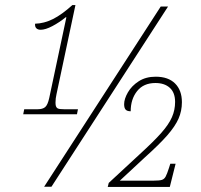

<svg xmlns="http://www.w3.org/2000/svg" viewBox="-20 -740 797 761"><path d="M76 -307H129Q149 -307 159 -315.5Q169 -324 175 -351L243 -671L241 -672Q215 -651 187.5 -636.5Q160 -622 141 -622Q130 -622 124 -628Q118 -634 119 -646Q155 -647 190 -664.5Q225 -682 267 -720H279L204 -367Q200 -350 200 -334Q200 -326 201 -322Q203 -313 209.5 -310Q216 -307 234 -307H289L285 -287H72ZM617 -714H646L184 0H155ZM411 -15 533 -128Q590 -180 619.5 -213.5Q649 -247 661.5 -275.5Q674 -304 674 -336Q674 -373 653 -392Q632 -411 596 -411Q549 -411 523.5 -379Q498 -347 498 -299Q484 -299 478 -305.5Q472 -312 472 -327Q472 -348 487 -374Q502 -400 530 -418Q558 -436 597 -436Q647 -436 674 -409Q701 -382 701 -335Q701 -300 687.5 -269.5Q674 -239 643 -203.5Q612 -168 554 -116L455 -24H589Q612 -24 621.5 -27Q631 -30 636.5 -40Q642 -50 650 -75L655 -91H676L653 1H407Z"/></svg>

Font: Noto Serif NarrowThin
Style: Italic
Weight: 250
Width: 4
Italic angle: -12°
Designer: Monotype Design Team
Foundry: Monotype Imaging Inc.
Version: Version 1.001